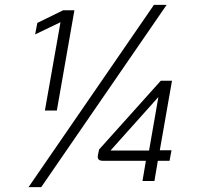

<svg xmlns="http://www.w3.org/2000/svg" viewBox="-20 -742 806 787"><path d="M228 -651 124 -601 133 -648 239 -700H285L213 -289H164ZM611 -722H663L149 25H97ZM578 -83H401Q378 -83 381 -104L386 -129L639 -411H685L635 -126H683L675 -83H627L613 0H564ZM591 -125 629 -343H628L433 -125Z"/></svg>

Font: Bai Jamjuree Light
Style: Italic
Weight: 300
Italic angle: -10°
Version: Version 1.000; ttfautohint (v1.6)